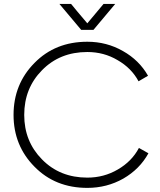

<svg xmlns="http://www.w3.org/2000/svg" viewBox="-20 -917 791 948"><path d="M380.9 -769.5Q353.5 -801.8 273.4 -897.5Q287.1 -897.5 331.1 -897.5Q350.6 -873 411.1 -801.8Q430.7 -826.2 491.2 -897.5Q505.9 -897.5 548.8 -897.5Q522.5 -865.2 441.4 -769.5Q425.8 -769.5 380.9 -769.5ZM666 -186.5Q677.7 -180.7 712.9 -160.2Q669.9 -82 588.9 -35.2Q507.8 10.7 411.1 10.7Q252.9 10.7 150.4 -93.8Q46.9 -198.2 46.9 -349.6Q46.9 -502 150.4 -606.4Q252.9 -710.9 411.1 -710.9Q506.8 -710.9 586.9 -665Q667 -620.1 710.9 -543Q695.3 -534.2 664.1 -515.6Q628.9 -581.1 560.5 -620.1Q493.2 -660.2 411.1 -660.2Q275.4 -660.2 187.5 -570.3Q99.6 -481.4 99.6 -349.6Q99.6 -218.8 187.5 -129.9Q275.4 -40 411.1 -40Q493.2 -40 561.5 -80.1Q630.9 -120.1 666 -186.5Z"/></svg>

Font: LeFont
Style: ExtraLight
Weight: 200
Designer: Leryon MEDIA
Version: Version 1.0